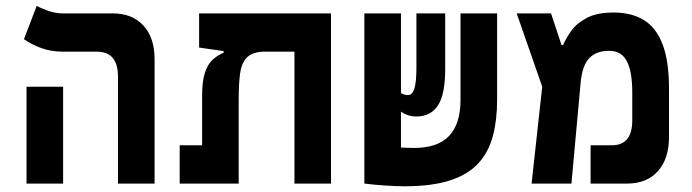

<svg xmlns="http://www.w3.org/2000/svg" viewBox="-20 -632 2384 661"><path d="M386.2 0V-368.2Q386.2 -454.1 313.5 -454.1H197.3Q155.8 -454.1 121.3 -466.8Q86.9 -479.5 62.5 -497.1L106.4 -611.8Q117.7 -605 143.8 -595.5Q169.9 -585.9 196.8 -585.9H368.2Q435.1 -585.9 473.6 -544.2Q512.2 -502.4 512.2 -428.2V0ZM71.3 0V-333.5H197.3V0Z M1119.6 0H993.7V-454.1H882.8Q845.2 -451.2 828.1 -432.1Q811 -413.1 806.4 -377.9Q801.8 -342.8 801.8 -291.5V0H598.6V-131.8H675.8V-300.8Q675.8 -351.6 685.1 -380.6Q694.3 -409.7 711.2 -425.5Q728 -441.4 750 -450.7V-456.1L665.5 -468.3V-585.9H1119.6Z M1372.1 9.3Q1344.7 9.3 1304.4 6.6Q1264.2 3.9 1235.4 0V-0.5H1234.4V-585.9H1360.4V-312Q1370.6 -304.7 1385.3 -304.7Q1399.4 -304.7 1406.5 -326.9Q1413.6 -349.1 1413.6 -399.4V-585.9H1512.7V-395Q1512.7 -306.6 1487.5 -268.8Q1462.4 -231 1414.1 -231Q1397.5 -231 1384 -235.6Q1370.6 -240.2 1360.4 -247.6V-124Q1391.1 -122.6 1404.3 -122.6Q1487.3 -122.6 1526.4 -164.3Q1565.4 -206.1 1565.4 -287.6V-585.9H1691.4V-287.6Q1691.4 -219.7 1677.2 -165Q1663.1 -110.4 1628.2 -71.3Q1593.3 -32.2 1531 -11.5Q1468.8 9.3 1372.1 9.3Z M1810.1 0 1846.7 -333.5 1758.8 -585.9H1877L1913.1 -477.1H1918.5Q1928.7 -501 1947.5 -526.9Q1966.3 -552.7 2001 -570.8Q2035.6 -588.9 2092.8 -588.9Q2153.3 -588.9 2195.8 -563.5Q2238.3 -538.1 2260.7 -480.5Q2283.2 -422.9 2283.2 -325.7V-160.6Q2283.2 -85.4 2244.9 -42.7Q2206.5 0 2139.2 0H2013.2V-131.8H2086.4Q2156.7 -131.8 2156.7 -217.8V-313.5Q2156.7 -386.2 2137.9 -421.6Q2119.1 -457 2077.1 -457Q2032.2 -457 2008.3 -431.4Q1984.4 -405.8 1979 -347.7L1947.3 0Z"/></svg>

Font: CaskaydiaMono NF
Style: Bold
Weight: 700
Designer: Aaron Bell
Foundry: Saja Typeworks
Version: Version 2111.001; ttfautohint (v1.8.4);Nerd Fonts 3.1.1